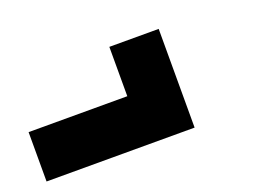

<svg xmlns="http://www.w3.org/2000/svg" viewBox="-53 -229 607 457"><g transform="rotate(-20 250.0 0.0)"><path d="M250 0V-125H375V125H0V0Z"/></g></svg>

Font: Bytesized
Style: Regular
Weight: 400
Monospace: yes
Designer: baltdev
Version: Version 1.000